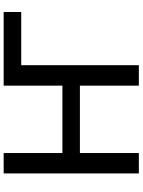

<svg xmlns="http://www.w3.org/2000/svg" viewBox="113 -880 767 1033"><g transform="rotate(-90 496.5 -363.5)"><path d="M189.6 -727.3V-411.2H552.2V-727.3H948.5V-632.8H662.3V0H552.2V-317.1H189.6V0H79.9V-727.3Z"/></g></svg>

Font: Cannonade Med
Style: Regular
Weight: 500
Designer: Rasmus Andersson
Foundry: rsms
Version: Version 3.012;git-f93a4a705